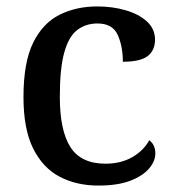

<svg xmlns="http://www.w3.org/2000/svg" viewBox="-20 -567 542 597"><path d="M286 10Q218 10 165.5 -17.5Q113 -45 83 -105.5Q53 -166 53 -265Q53 -373 83 -434Q113 -495 165 -521Q217 -547 282 -547Q330 -547 371 -535Q412 -523 437 -500Q462 -477 462 -444Q462 -410 439 -392.5Q416 -375 362 -375Q362 -423 346 -458.5Q330 -494 283 -494Q247 -494 220.5 -474Q194 -454 180 -404.5Q166 -355 166 -266Q166 -161 199 -109.5Q232 -58 308 -58Q356 -58 391.5 -78.5Q427 -99 444 -131Q463 -117 463 -90Q463 -66 443.5 -43Q424 -20 385 -5Q346 10 286 10Z"/></svg>

Font: Noto Serif Bengali Medium
Style: Regular
Weight: 500
Designer: Juan Bruce, Universal Thirst, Indian Type Foundry and the Monotype Design Team.
Foundry: Monotype Imaging Inc.
Version: Version 2.003; ttfautohint (v1.8.4.7-5d5b)